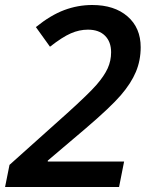

<svg xmlns="http://www.w3.org/2000/svg" viewBox="-29 -744 600 764"><path d="M444.8 0H-8.8L8.8 -87.9L238.8 -293.9Q324.7 -371.6 355.2 -406.7Q385.7 -441.9 399.4 -471.9Q413.1 -502 413.1 -536.1Q413.1 -577.6 388.9 -601.8Q364.7 -626 320.8 -626Q286.6 -626 252.9 -611.3Q219.2 -596.7 169.9 -558.1L113.8 -636.2Q172.4 -683.6 226.6 -703.9Q280.8 -724.1 337.9 -724.1Q426.3 -724.1 478.5 -678.7Q530.8 -633.3 530.8 -556.2Q530.8 -503.4 511.7 -458Q492.7 -412.6 451.7 -365Q410.6 -317.4 313 -233.9L161.1 -105V-101.1H464.8Z"/></svg>

Font: f5497506088       
Style: Italic
Weight: 600
Italic angle: -12°
Foundry: Ascender Corporation
Version: Version 1.10